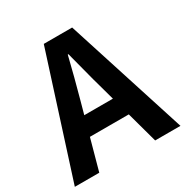

<svg xmlns="http://www.w3.org/2000/svg" viewBox="-173 -881 987 1021"><g transform="rotate(-30 320.5 -370.5)"><path d="M-3.8 0 233.3 -740.8H407.5L644.9 0H489.5L383.7 -385.9Q366.9 -444.1 351.2 -506.3Q335.5 -568.5 319.4 -627.9H315.4Q300.9 -567.7 284.7 -505.9Q268.5 -444.1 252.5 -385.9L146.3 0ZM143.3 -190.1V-304.8H495.4V-190.1Z"/></g></svg>

Font: Noto Sans HK Thin
Style: Regular
Weight: 100
Designer: Ryoko NISHIZUKA 西塚涼子 (kana, bopomofo & ideographs); Paul D. Hunt (Latin, Greek & Cyrillic); Sandoll Communications 산돌커뮤니
Foundry: Adobe
Version: Version 2.004-H2;hotconv 1.0.118;makeotfexe 2.5.65603